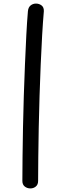

<svg xmlns="http://www.w3.org/2000/svg" viewBox="-20 -889 357 1073"><path d="M136 -826Q138 -848 151 -858.5Q164 -869 181 -869Q199 -869 212.5 -858.5Q226 -848 225 -826Q220 -768 215.5 -691.5Q211 -615 207.5 -528.5Q204 -442 201 -352Q198 -262 196.5 -175.5Q195 -89 194 -13Q193 63 193 122Q193 143 180 153.5Q167 164 150 164Q132 164 118.5 153.5Q105 143 105 122Q105 63 106 -13Q107 -89 108.5 -175.5Q110 -262 113 -352Q116 -442 119.5 -528.5Q123 -615 127 -691.5Q131 -768 136 -826Z"/></svg>

Font: Playpen Sans Thai
Style: Regular
Weight: 400
Designer: Sirin Gunkloy, Laura Meseguer, Veronika Burian, José Scaglione
Foundry: TypeTogether
Version: Version 2.000